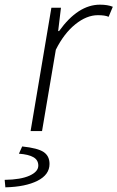

<svg xmlns="http://www.w3.org/2000/svg" viewBox="-82 -561 503 822"><path d="M138 -528H179L167 -428H171Q252 -541 346 -541Q379 -541 401 -532L383 -489Q368 -496 337 -496Q289 -496 240.5 -457Q192 -418 157 -348L98 0H49ZM82 148Q82 124 61 112Q40 100 -1 97L13 66Q80 73 105 90Q130 107 130 141Q130 187 78.5 213Q27 239 -59 241L-62 209Q7 208 44.5 191Q82 174 82 148Z"/></svg>

Font: Nebula Sans Light
Style: Regular
Weight: 300
Italic angle: -9°
Designer: Paul D. Hunt for Adobe (as Source Sans)
Foundry: Nebula Entertainment & Broadcasting LLC
Version: Version 1.010